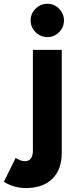

<svg xmlns="http://www.w3.org/2000/svg" viewBox="-86 -765 406 1003"><path d="M74 -657.8Q74 -694 100.1 -719.7Q126.2 -745.4 161.6 -745.4Q197 -745.4 222.6 -719.3Q248.2 -693.2 248.2 -657.8Q248.2 -622.4 222.6 -596.8Q197 -571.2 161.6 -571.2Q126.2 -571.2 100.1 -596.8Q74 -622.4 74 -657.8ZM-65.6 184.4 -4.2 60.2Q23.4 77.2 44.4 77.2Q64.4 77.2 75.1 63Q85.8 48.8 85.8 21.8V-504.6H236.6V32.2Q236.6 121 187.3 169.2Q138 217.4 48.8 217.4Q18.4 217.4 -11.3 209Q-41 200.6 -65.6 184.4Z"/></svg>

Font: 寒蝉端黑体 Light
Style: Regular
Weight: 300
Designer: ChillDuanSans {Warren2060}; 
Source Han Sans {Ryoko NISHIZUKA 西塚涼子 (kana, bopomofo & ideographs); Paul D. Hunt (Latin, G
Foundry: ChillType&Adobe
Version: Version 1.300;Glyphs 3.3 (3306)